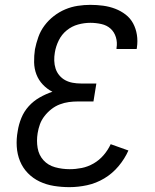

<svg xmlns="http://www.w3.org/2000/svg" viewBox="-20 -763 640 791"><path d="M266 8Q234 8 202.5 3Q171 -2 143.5 -15Q116 -28 95 -49.5Q74 -71 62.5 -99Q51 -127 49 -159Q47 -191 53 -223Q57 -250 68 -277Q79 -304 98.5 -325.5Q118 -347 143.5 -361.5Q169 -376 196 -385Q174 -396 156.5 -414.5Q139 -433 130 -456.5Q121 -480 120.5 -506.5Q120 -533 124 -560Q129 -585 138 -610.5Q147 -636 163.5 -658Q180 -680 202 -697Q224 -714 249 -724.5Q274 -735 300.5 -739Q327 -743 352 -743Q379 -743 405 -739.5Q431 -736 454.5 -727Q478 -718 497.5 -703Q517 -688 528.5 -666.5Q540 -645 544 -619.5Q548 -594 544 -567L543 -561H460V-565Q464 -588 457.5 -609.5Q451 -631 435.5 -645Q420 -659 397.5 -664Q375 -669 352 -669Q327 -669 301.5 -662Q276 -655 255 -638Q234 -621 222 -596.5Q210 -572 206 -547Q203 -530 203.5 -513Q204 -496 209 -480.5Q214 -465 224.5 -452.5Q235 -440 249 -432.5Q263 -425 279.5 -422Q296 -419 313 -419H377L365 -345H301Q282 -345 263.5 -342.5Q245 -340 226.5 -333Q208 -326 192 -313.5Q176 -301 163.5 -285Q151 -269 144.5 -251Q138 -233 135 -214Q130 -183 135 -153.5Q140 -124 159 -103Q178 -82 207 -74Q236 -66 267 -66Q292 -66 317 -71Q342 -76 365.5 -89.5Q389 -103 407 -124Q425 -145 436 -169L509 -143Q494 -109 468.5 -78.5Q443 -48 409.5 -28Q376 -8 339 0Q302 8 266 8Z"/></svg>

Font: Iosevka Aile
Style: Italic
Weight: 400
Italic angle: -9°
Designer: Belleve Invis
Foundry: Belleve Invis
Version: Version 28.0.1; ttfautohint (v1.8.4)